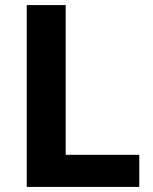

<svg xmlns="http://www.w3.org/2000/svg" viewBox="-20 -734 599 754"><path d="M85 0V-714H238V-126H527V0Z"/></svg>

Font: Noto Sans Lao Looped
Style: Bold
Weight: 700
Designer: Mark Frömberg, Ben Mitchell
Foundry: The Fontpad Ltd
Version: Version 1.001